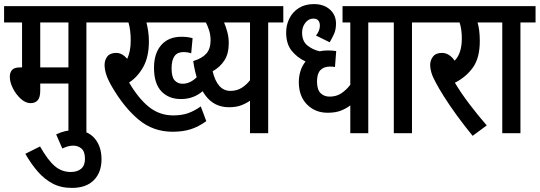

<svg xmlns="http://www.w3.org/2000/svg" viewBox="-20 -652 2642 940"><path d="M403 -542V0H315V-243H177V-208Q177 -175 164.5 -161Q152 -147 130 -147Q105 -147 81.5 -168.5Q58 -190 43 -220Q28 -250 28 -276Q28 -296 38.5 -309Q49 -322 79 -322H88V-542H0V-622H477V-542ZM315 -542H177V-322H315Z M255 6Q298 -15 344 -15Q408 -15 442.5 24.5Q477 64 477 128Q477 192 439.5 230Q402 268 332 268Q278 268 237.5 246.5Q197 225 164.5 187.5Q132 150 104 101L176 65Q214 132 248 161Q282 190 326 190Q359 190 377.5 174Q396 158 396 126Q396 90 379 75.5Q362 61 339 61Q324 61 311 65Q298 69 285 75Z M990 -59Q953 -32 914.5 -19.5Q876 -7 825 -7Q730 -7 659 -66Q588 -125 529 -226Q509 -260 500.5 -286Q492 -312 492 -334Q492 -358 505.5 -375.5Q519 -393 549 -393Q578 -393 603 -364Q611 -382 615.5 -403.5Q620 -425 620 -455Q620 -504 609 -542H465V-622H956V-542H697Q702 -523 705.5 -498.5Q709 -474 709 -450Q709 -374 681.5 -324.5Q654 -275 612 -248Q659 -168 710.5 -127.5Q762 -87 828 -87Q870 -87 901 -98Q932 -109 963 -131ZM976 -209Q930 -167 866 -167Q806 -167 770 -205Q734 -243 734 -320Q734 -391 769.5 -431.5Q805 -472 868 -472Q900 -472 923 -465L916 -391Q900 -397 877 -397Q820 -397 820 -317Q820 -275 835 -258.5Q850 -242 874 -242Q913 -242 947 -278Z M1367 -622V-542H1293V0H1204V-159Q1184 -145 1159.5 -136Q1135 -127 1101 -127Q1027 -127 984 -187Q941 -247 926 -353Q969 -366 990 -389.5Q1011 -413 1011 -455Q1011 -480 1004 -502.5Q997 -525 988 -542H901V-622ZM1021 -303Q1044 -207 1108 -207Q1139 -207 1162.5 -221.5Q1186 -236 1204 -259V-542H1077Q1087 -519 1093.5 -493Q1100 -467 1100 -442Q1100 -389 1078.5 -356Q1057 -323 1021 -303Z M1858 -542H1783V0H1695V-136Q1674 -120 1648 -110Q1622 -100 1584 -100Q1523 -100 1483 -140.5Q1443 -181 1443 -250Q1443 -278 1451 -304Q1459 -330 1476 -351Q1435 -370 1408 -403.5Q1381 -437 1381 -493Q1381 -530 1397 -562Q1413 -594 1443.5 -613Q1474 -632 1517 -632Q1565 -632 1595 -605.5Q1625 -579 1625 -536Q1625 -507 1615.5 -486Q1606 -465 1594 -445L1527 -478Q1534 -486 1540 -499Q1546 -512 1546 -528Q1546 -542 1538.5 -551.5Q1531 -561 1514 -561Q1491 -561 1475 -540.5Q1459 -520 1459 -492Q1459 -450 1485.5 -429Q1512 -408 1545 -401Q1563 -405 1586 -405Q1607 -405 1626 -402L1620 -324Q1610 -326 1595 -326Q1565 -326 1548.5 -308.5Q1532 -291 1532 -253Q1532 -214 1549 -196.5Q1566 -179 1594 -179Q1627 -179 1651.5 -195.5Q1676 -212 1695 -237V-542H1657V-622H1858Z M1997 -542V0H1908V-542H1846V-622H2071V-542Z M2363 -38 2294 13Q2253 -37 2217 -86.5Q2181 -136 2154.5 -178Q2128 -220 2114 -247Q2098 -276 2092 -296.5Q2086 -317 2086 -334Q2086 -357 2100 -375Q2114 -393 2144 -393Q2179 -393 2206 -355Q2241 -391 2241 -463Q2241 -509 2230 -542H2059V-622H2389V-542H2318Q2323 -526 2326 -503Q2329 -480 2329 -451Q2329 -368 2295 -321Q2261 -274 2207 -247Q2236 -198 2278.5 -142Q2321 -86 2363 -38Z M2528 -542V0H2439V-542H2377V-622H2602V-542Z"/></svg>

Font: Noto Sans ExtraCondensed Medium
Style: Italic
Weight: 500
Width: 2
Italic angle: -12°
Designer: Monotype Design Team
Foundry: Monotype Imaging Inc.
Version: Version 2.013; ttfautohint (v1.8.4.7-5d5b)